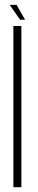

<svg xmlns="http://www.w3.org/2000/svg" viewBox="-20 -784 158 804"><path d="M36 0V-675H69.5V0ZM64 -701.5 20.5 -763.5H49.5L85 -701.5Z"/></svg>

Font: Anybody Condensed ExtraLight
Style: Regular
Weight: 200
Width: 3
Designer: Tyler Finck
Foundry: Etcetera Type Company
Version: Version 1.010; ttfautohint (v1.8.3) -l 8 -r 50 -G 200 -x 14 